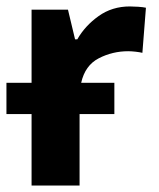

<svg xmlns="http://www.w3.org/2000/svg" viewBox="-20 -576 494 596"><path d="M335 -319V-222H227V0H78V-222H0V-319H78V-546H191L213 -454H220Q244 -496 286 -526Q328 -556 383 -556Q394 -556 409 -555Q424 -554 433 -552L422 -412Q414 -414 401 -415.5Q388 -417 378 -417Q329 -417 286.5 -395Q244 -373 232 -319Z"/></svg>

Font: Noto Sans
Style: Bold
Weight: 700
Designer: Monotype Design Team
Foundry: Monotype Imaging Inc.
Version: Version 2.000;GOOG;noto-source:20170915:90ef993387c0; ttfaut